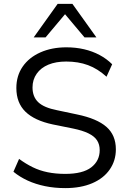

<svg xmlns="http://www.w3.org/2000/svg" viewBox="-20 -957 655 986"><path d="M315 9Q260 9 211.5 -1Q163 -11 122.5 -29.5Q82 -48 49 -75L78 -141Q112 -116 147.5 -98.5Q183 -81 224.5 -72.5Q266 -64 315 -64Q405 -64 448.5 -97.5Q492 -131 492 -186Q492 -215 478.5 -236Q465 -257 434.5 -272Q404 -287 355 -297L251 -318Q157 -338 110.5 -383.5Q64 -429 64 -505Q64 -568 96.5 -615Q129 -662 187.5 -688Q246 -714 321 -714Q369 -714 412 -704Q455 -694 491.5 -674.5Q528 -655 556 -627L527 -563Q482 -604 432 -622.5Q382 -641 320 -641Q267 -641 228.5 -625Q190 -609 168.5 -578.5Q147 -548 147 -508Q147 -460 176.5 -432Q206 -404 273 -391L377 -369Q478 -348 526.5 -305.5Q575 -263 575 -190Q575 -132 543.5 -86.5Q512 -41 453.5 -16Q395 9 315 9ZM153 -765 276 -937H352L475 -765H414L314 -884L214 -765Z"/></svg>

Font: Nunito Sans 12pt ExtraLight 12pt
Style: Regular
Weight: 400
Version: Version 3.101;gftools[0.9.27]